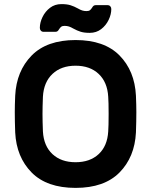

<svg xmlns="http://www.w3.org/2000/svg" viewBox="-20 -905 736 935"><path d="M562 -635C512.7 -685 441.3 -710 348 -710C254.7 -710 183.3 -684.8 134 -634.5C84.7 -584.2 58 -519 54 -439C52.7 -408.3 52 -381.7 52 -359C52 -329 52.7 -296 54 -260C58 -180 84.7 -115 134 -65C183.3 -15 254.7 10 348 10C441.3 10 512.7 -15 562 -65C611.3 -115 638 -180 642 -260C643.3 -296 644 -329 644 -359C644 -381.7 643.3 -408.3 642 -439C638 -519.7 611.3 -585 562 -635ZM235.5 -545C263.8 -571.7 301.3 -585 348 -585C394.7 -585 432.2 -571.7 460.5 -545C488.8 -518.3 504.3 -481.3 507 -434C508.3 -417.3 509 -389.3 509 -350C509 -310 508.3 -281.7 507 -265C504.3 -217.7 488.8 -180.8 460.5 -154.5C432.2 -128.2 394.7 -115 348 -115C301.3 -115 263.8 -128.2 235.5 -154.5C207.2 -180.8 191.7 -217.7 189 -265C187.7 -298.3 187 -326.7 187 -350C187 -372.7 187.7 -400.7 189 -434C191.7 -481.3 207.2 -518.3 235.5 -545ZM278.5 -775C282.2 -777.7 287.7 -779 295 -779C302.3 -779 309.2 -778 315.5 -776C321.8 -774 329 -770.7 337 -766C349 -759.3 360.8 -754.2 372.5 -750.5C384.2 -746.8 399 -745 417 -745C438.3 -745 456.8 -751 472.5 -763C488.2 -775 500.3 -790 509 -808C517.7 -826 522 -843.7 522 -861C522 -866.3 520.3 -870.8 517 -874.5C513.7 -878.2 509 -880 503 -880H447C442.3 -880 438.7 -879 436 -877C433.3 -875 430.7 -871.7 428 -867C424.7 -861.7 421.2 -857.7 417.5 -855C413.8 -852.3 408.3 -851 401 -851C393.7 -851 386.8 -852 380.5 -854C374.2 -856 367 -859.3 359 -864C347 -870.7 335.2 -875.8 323.5 -879.5C311.8 -883.2 297 -885 279 -885C257.7 -885 239.2 -879 223.5 -867C207.8 -855 195.7 -840 187 -822C178.3 -804 174 -786.3 174 -769C174 -763.7 175.7 -759.2 179 -755.5C182.3 -751.8 187 -750 193 -750H249C253.7 -750 257.3 -751 260 -753C262.7 -755 265.3 -758.3 268 -763C271.3 -768.3 274.8 -772.3 278.5 -775Z"/></svg>

Font: Rubik
Style: Regular
Weight: 500
Designer: Hubert & Fischer
Foundry: Hubert & Fischer
Version: Version 1.100